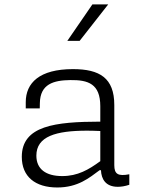

<svg xmlns="http://www.w3.org/2000/svg" viewBox="-20 -818 660 850"><path d="M303 -512C154.5 -512 94 -451 94 -365.5V-338H156L156.5 -362C158 -446 217 -462.5 291 -463.5C370.5 -464.5 424 -447 424 -347.5V-279.5C225 -279 76.5 -262 76.5 -123.5C76.5 -36 136 12 233.5 12C325.5 12 375.5 -31 421 -64.5H427C428.5 -25.5 447.5 9 501.5 9C516 9 533.5 6.5 552.5 0V-46.5C502.5 -37 486 -47 486 -87V-353C486 -473 421 -512 303 -512ZM278 -637 389 -798.5H459L332.5 -637ZM141 -129C141 -214.5 228 -239.5 365.5 -239.5C380.5 -239.5 402.5 -239 424 -238V-104.5C372 -66.5 324 -38.5 255.5 -38.5C183.5 -38.5 141 -69 141 -129Z"/></svg>

Font: Monaspace Neon ExtraLight
Style: Regular
Weight: 200
Designer: Riley Cran & the Lettermatic Team
Foundry: Lettermatic
Version: Version 1.200 (Monaspace Neon)